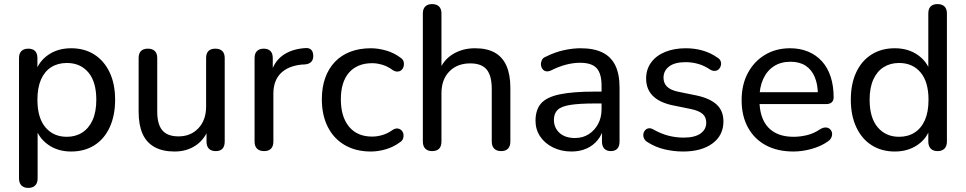

<svg xmlns="http://www.w3.org/2000/svg" viewBox="-20 -732 4724 939"><path d="M118 187Q97 187 85 175Q73 163 73 141V-448Q73 -471 85 -482.5Q97 -494 118 -494Q140 -494 151.5 -482.5Q163 -471 163 -448V-357L152 -375Q168 -430 215 -463Q262 -496 328 -496Q393 -496 441 -465.5Q489 -435 516 -378.5Q543 -322 543 -244Q543 -167 516.5 -109.5Q490 -52 441.5 -21.5Q393 9 328 9Q263 9 216 -24Q169 -57 153 -111H164V141Q164 163 152 175Q140 187 118 187ZM307 -63Q350 -63 382.5 -84Q415 -105 433 -145Q451 -185 451 -244Q451 -332 412 -378Q373 -424 307 -424Q263 -424 230.5 -403.5Q198 -383 180.5 -343Q163 -303 163 -244Q163 -156 202 -109.5Q241 -63 307 -63Z M834 9Q775 9 735.5 -13Q696 -35 677 -78Q658 -121 658 -186V-448Q658 -471 669.5 -482.5Q681 -494 703 -494Q725 -494 737 -482.5Q749 -471 749 -448V-186Q749 -124 774 -94.5Q799 -65 853 -65Q913 -65 950.5 -105Q988 -145 988 -211V-448Q988 -471 999.5 -482.5Q1011 -494 1033 -494Q1055 -494 1067 -482.5Q1079 -471 1079 -448V-40Q1079 7 1035 7Q1013 7 1001.5 -5Q990 -17 990 -40V-127L1003 -110Q983 -52 938.5 -21.5Q894 9 834 9Z M1272 7Q1249 7 1237 -5Q1225 -17 1225 -40V-448Q1225 -471 1237 -482.5Q1249 -494 1270 -494Q1291 -494 1302.5 -482.5Q1314 -471 1314 -448V-371H1304Q1320 -431 1364 -462Q1408 -493 1475 -497Q1491 -498 1501 -489.5Q1511 -481 1512 -461Q1513 -442 1503 -430.5Q1493 -419 1472 -417L1454 -416Q1388 -409 1352.5 -373Q1317 -337 1317 -274V-40Q1317 -17 1305.5 -5Q1294 7 1272 7Z M1794 9Q1720 9 1666 -22.5Q1612 -54 1583 -111.5Q1554 -169 1554 -247Q1554 -305 1570.5 -351Q1587 -397 1618 -429.5Q1649 -462 1693.5 -479Q1738 -496 1794 -496Q1829 -496 1868 -485Q1907 -474 1940 -449Q1951 -441 1954 -430.5Q1957 -420 1954.5 -409Q1952 -398 1944.5 -390.5Q1937 -383 1925.5 -382Q1914 -381 1901 -389Q1877 -407 1850.5 -415Q1824 -423 1800 -423Q1763 -423 1734.5 -411Q1706 -399 1686.5 -376.5Q1667 -354 1657 -321.5Q1647 -289 1647 -246Q1647 -161 1687 -112.5Q1727 -64 1800 -64Q1824 -64 1850 -71.5Q1876 -79 1901 -97Q1914 -105 1925 -103.5Q1936 -102 1943.5 -94.5Q1951 -87 1953 -76.5Q1955 -66 1951.5 -55Q1948 -44 1937 -37Q1905 -13 1867 -2Q1829 9 1794 9Z M2093 7Q2072 7 2060 -5Q2048 -17 2048 -40V-666Q2048 -689 2060 -700.5Q2072 -712 2093 -712Q2115 -712 2127 -700.5Q2139 -689 2139 -666V-381H2126Q2147 -438 2194.5 -467Q2242 -496 2303 -496Q2362 -496 2400 -474.5Q2438 -453 2457 -410Q2476 -367 2476 -302V-40Q2476 -17 2464.5 -5Q2453 7 2431 7Q2409 7 2397 -5Q2385 -17 2385 -40V-297Q2385 -362 2360 -392Q2335 -422 2280 -422Q2216 -422 2177.5 -382.5Q2139 -343 2139 -276V-40Q2139 7 2093 7Z M2775 9Q2725 9 2684.5 -11Q2644 -31 2621.5 -65Q2599 -99 2599 -141Q2599 -195 2626 -226Q2653 -257 2717 -270.5Q2781 -284 2889 -284H2936V-226H2891Q2814 -226 2769.5 -219Q2725 -212 2707 -194.5Q2689 -177 2689 -146Q2689 -107 2716.5 -82Q2744 -57 2792 -57Q2830 -57 2859 -75.5Q2888 -94 2905 -125.5Q2922 -157 2922 -198V-313Q2922 -372 2898 -398.5Q2874 -425 2817 -425Q2784 -425 2749 -416Q2714 -407 2676 -388Q2661 -381 2650 -383.5Q2639 -386 2632.5 -395.5Q2626 -405 2625.5 -416.5Q2625 -428 2630.5 -439Q2636 -450 2650 -455Q2694 -477 2737.5 -486.5Q2781 -496 2819 -496Q2884 -496 2926 -475.5Q2968 -455 2989 -412.5Q3010 -370 3010 -304V-40Q3010 -17 2999 -5Q2988 7 2967 7Q2947 7 2935.5 -5Q2924 -17 2924 -40V-111H2933Q2925 -74 2903 -47Q2881 -20 2848.5 -5.5Q2816 9 2775 9Z M3321 9Q3276 9 3230.5 -1.5Q3185 -12 3145 -38Q3134 -45 3129.5 -55.5Q3125 -66 3126.5 -76.5Q3128 -87 3135 -95Q3142 -103 3152.5 -104.5Q3163 -106 3175 -99Q3214 -77 3250.5 -68Q3287 -59 3323 -59Q3378 -59 3406 -79Q3434 -99 3434 -132Q3434 -160 3415.5 -175.5Q3397 -191 3358 -199L3265 -218Q3203 -232 3171.5 -264.5Q3140 -297 3140 -348Q3140 -393 3164.5 -426.5Q3189 -460 3233 -478Q3277 -496 3334 -496Q3378 -496 3417.5 -484.5Q3457 -473 3489 -450Q3501 -443 3504.5 -432.5Q3508 -422 3505.5 -411.5Q3503 -401 3496 -394Q3489 -387 3478 -385.5Q3467 -384 3454 -391Q3425 -411 3394.5 -419.5Q3364 -428 3334 -428Q3280 -428 3252.5 -407Q3225 -386 3225 -352Q3225 -326 3241.5 -309Q3258 -292 3294 -284L3387 -265Q3452 -251 3485 -220.5Q3518 -190 3518 -138Q3518 -70 3464.5 -30.5Q3411 9 3321 9Z M3861 9Q3782 9 3725.5 -21.5Q3669 -52 3638 -108.5Q3607 -165 3607 -242Q3607 -318 3637.5 -375Q3668 -432 3721.5 -464Q3775 -496 3844 -496Q3893 -496 3932.5 -479.5Q3972 -463 4000 -432Q4028 -401 4042.5 -356.5Q4057 -312 4057 -256Q4057 -240 4047.5 -231.5Q4038 -223 4020 -223H3678V-281H3997L3980 -267Q3980 -319 3964.5 -355.5Q3949 -392 3919.5 -411Q3890 -430 3846 -430Q3798 -430 3764 -407.5Q3730 -385 3712 -344.5Q3694 -304 3694 -251V-245Q3694 -155 3737 -109Q3780 -63 3861 -63Q3893 -63 3926.5 -71Q3960 -79 3991 -100Q4006 -109 4018.5 -108.5Q4031 -108 4039 -100.5Q4047 -93 4049 -82.5Q4051 -72 4046 -60Q4041 -48 4027 -39Q3994 -16 3948.5 -3.5Q3903 9 3861 9Z M4356 9Q4292 9 4243.5 -21.5Q4195 -52 4168 -109.5Q4141 -167 4141 -244Q4141 -322 4167.5 -378.5Q4194 -435 4242.5 -465.5Q4291 -496 4356 -496Q4421 -496 4468 -463.5Q4515 -431 4531 -377H4520V-666Q4520 -689 4531.5 -700.5Q4543 -712 4565 -712Q4587 -712 4599 -700.5Q4611 -689 4611 -666V-40Q4611 -17 4599 -5Q4587 7 4565 7Q4544 7 4532 -5Q4520 -17 4520 -40V-131L4531 -113Q4516 -57 4468.5 -24Q4421 9 4356 9ZM4377 -63Q4421 -63 4453.5 -84Q4486 -105 4503.5 -145Q4521 -185 4521 -244Q4521 -332 4482 -378Q4443 -424 4377 -424Q4334 -424 4301.5 -403.5Q4269 -383 4251 -343Q4233 -303 4233 -244Q4233 -156 4272.5 -109.5Q4312 -63 4377 -63Z"/></svg>

Font: Nunito Medium
Style: Regular
Weight: 500
Designer: Vernon Adams
Foundry: Vernon Adams
Version: Version 3.601